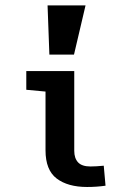

<svg xmlns="http://www.w3.org/2000/svg" viewBox="-20 -708 478 731"><path d="M262.7 -437.5V-133.8Q262.7 -105.5 277.3 -89.8Q292 -74.2 324.2 -74.2Q345.7 -74.2 375 -77.1L381.8 -1Q347.7 3.9 311.5 3.9Q238.3 3.9 195.8 -28.3Q153.3 -60.5 153.3 -135.7V-359.4L80.1 -366.2V-437.5ZM305.7 -687.5 261.7 -500H168L161.1 -687.5Z"/></svg>

Font: Sudo Var
Style: Regular
Weight: 400
Monospace: yes
Designer: Jens Kutilek
Foundry: Jens Kutilek
Version: Version 0.065;FEAKit 1.0